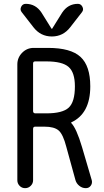

<svg xmlns="http://www.w3.org/2000/svg" viewBox="-20 -980 540 1000"><path d="M385.7 -960Q401.4 -960 409.2 -944.8Q417 -929.7 407.2 -917L345.7 -837.9Q308.6 -790 250 -790Q191.4 -790 154.3 -837.9L92.8 -917Q83 -929.7 90.3 -944.8Q97.7 -960 114.3 -960Q166 -960 196.3 -914.1L248 -831.1Q248 -830.1 250 -830.1Q252 -830.1 252 -831.1L303.7 -914.1Q334 -960 385.7 -960ZM152.3 -649.4V-401.4Q152.3 -390.6 163.1 -389.6H221.7Q305.7 -389.6 337.9 -419.4Q370.1 -449.2 370.1 -530.3Q370.1 -602.5 337.4 -631.3Q304.7 -660.2 221.7 -660.2H163.1Q152.3 -660.2 152.3 -649.4ZM70.3 -41V-644.5Q70.3 -679.7 95.2 -705.1Q120.1 -730.5 155.3 -730.5H230.5Q348.6 -730.5 399.4 -683.6Q450.2 -636.7 450.2 -530.3Q450.2 -388.7 351.6 -342.8Q350.6 -342.8 350.6 -340.8V-339.8Q377.9 -312.5 407.2 -213.9L458 -41Q461.9 -25.4 452.6 -12.7Q443.4 0 426.8 0Q408.2 0 393.1 -12.2Q377.9 -24.4 373 -42L325.2 -215.8Q308.6 -280.3 285.6 -300.3Q262.7 -320.3 211.9 -320.3H163.1Q152.3 -320.3 152.3 -308.6V-41Q152.3 -24.4 140.1 -12.2Q127.9 0 110.8 0Q93.8 0 82 -12.2Q70.3 -24.4 70.3 -41Z"/></svg>

Font: Rounded-X Mgen+ 2m regular
Style: Regular
Weight: 400
Designer: [Source Han Sans]
Ryoko NISHIZUKA  (kana & ideographs); Paul D. Hunt (Latin, Greek & Cyrillic); Wenlong ZHANG  (bopomofo
Version: Version 1.059.20150602